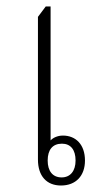

<svg xmlns="http://www.w3.org/2000/svg" viewBox="-20 -569 315 592"><path d="M168 3C214 3 242 -27 242 -74C242 -124 213 -151 174 -151C156 -151 142 -143 136 -136V-549H121L97 -517V-77C97 -26 124 3 168 3ZM170 -22C142 -22 127 -42 127 -74C127 -107 142 -126 171 -126C198 -126 213 -107 213 -74C213 -42 197 -22 170 -22Z"/></svg>

Font: Noto Serif Thai Condensed ExtraLight
Style: Regular
Weight: 200
Width: 3
Designer: Monotype Design Team
Foundry: Monotype Imaging Inc.
Version: Version 2.002